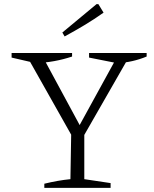

<svg xmlns="http://www.w3.org/2000/svg" viewBox="-20 -907 743 927"><path d="M341 -226 116 -625V-641H182L375 -284H354L550 -641H601V-629L370 -226ZM194 0V-20Q227 -28 258 -33.5Q289 -39 320 -42L324 -279H387V-42L514 -23V0ZM153 -602 36 -629V-651H328V-634Q286 -620 242 -612Q198 -604 153 -602ZM546 -602 410 -629V-651H688V-634Q654 -620 618.5 -612Q583 -604 546 -602ZM292 -731 281 -750 446 -887H455L480 -846Q435 -814 387.5 -785.5Q340 -757 292 -731Z"/></svg>

Font: Piazzolla Thin ExtraLight
Style: Regular
Weight: 250
Version: Version 2.005